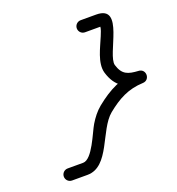

<svg xmlns="http://www.w3.org/2000/svg" viewBox="-126 -674 829 897"><g transform="rotate(-20 288.0 -226.0)"><path d="M373.9 -511C373.9 -511 373.9 -511 373.9 -511C399.5 -511 425.2 -511 450.9 -511C460 -511 453.4 -509.9 450.4 -516.5C450.1 -517.1 450.5 -515.2 450.4 -514.5C449.8 -499.3 442.2 -482.5 436.5 -468.5C417.2 -421 379.6 -355.1 394.8 -302.6C394.8 -302.6 394.9 -302.5 394.9 -302.5C394.9 -302.4 394.9 -302.3 394.9 -302.3C418.3 -225 467.4 -200.5 544.2 -196.1C563.2 -194.9 572.8 -210.3 572.9 -225.8C573.1 -241.2 563.7 -256.8 544.7 -256C456.6 -252.3 393.2 -219.1 325.5 -164.3C325.5 -164.3 325.5 -164.3 325.4 -164.3C325.4 -164.3 325.4 -164.2 325.4 -164.2C301.9 -145 283.5 -120.6 267.8 -94.8C246.2 -59.3 203.9 59 157.1 59C131.5 59 105.8 59 80.1 59C63.6 59 50.1 72.4 50.1 89C50.1 105.5 63.6 119 80.1 119C80.1 119 80.1 119 80.1 119C105.8 119 131.5 119 157.1 119C268.7 119 288.6 -56.7 363.3 -117.8C363.3 -117.8 363.3 -117.7 363.3 -117.7C363.3 -117.7 363.2 -117.7 363.2 -117.7C421 -164.4 472.2 -192.9 547.3 -196C566.2 -196.8 575.8 -211.3 576 -225.8C576.1 -240.3 566.7 -254.8 547.8 -255.9C495.7 -259 468.3 -267.1 452.3 -319.7C452.3 -319.7 452.4 -319.6 452.4 -319.5C452.4 -319.5 452.4 -319.4 452.4 -319.4C436 -375.9 593.3 -571 450.9 -571C425.2 -571 399.5 -571 373.9 -571C357.3 -571 343.9 -557.5 343.9 -541C343.9 -524.4 357.3 -511 373.9 -511Z"/></g></svg>

Font: FRB American Cursive
Style: Bold Italic
Weight: 700
Italic angle: -25°
Version: Version 2.0;Modular Font Editor K font №1